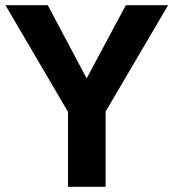

<svg xmlns="http://www.w3.org/2000/svg" viewBox="-20 -720 669 740"><path d="M465 -700H628L387 -290V0H242V-289L1 -700H164L314 -418Z"/></svg>

Font: Von Semi
Style: Regular
Weight: 600
Version: Version 4.000; ttfautohint (v1.8.4.7-5d5b)